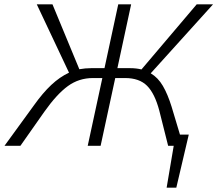

<svg xmlns="http://www.w3.org/2000/svg" viewBox="-20 -678 1011 893"><path d="M817 -52H858L800 195H755L788 0H762L721 -163Q700 -243 664 -279Q628 -315 562 -315H516L448 0H388L456 -315H412Q347 -315 295.5 -277.5Q244 -240 186 -158L75 0H1L137 -187Q179 -246 218.5 -283Q258 -320 301 -340L151 -658H224L349 -356Q377 -361 404 -361H466L530 -658H590L526 -361H585Q614 -361 638 -355L895 -658H971L681 -337Q715 -317 737.5 -278.5Q760 -240 778 -182Z"/></svg>

Font: Ysabeau Semilight
Style: Italic
Weight: 300
Italic angle: -12°
Designer: Christian Thalmann (Catharsis Fonts)
Version: Version 0.003